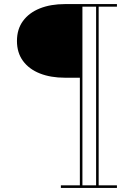

<svg xmlns="http://www.w3.org/2000/svg" viewBox="-20 -770 636 940"><path d="M298 -389.5Q228 -389.5 175 -410.5Q122 -431.5 92.5 -471.8Q63 -512 63 -569.5Q63 -627 92.5 -667.2Q122 -707.5 175 -728.8Q228 -750 298 -750H552.5V-737.5H378V-389.5ZM278 150V137.5H552.5V150ZM371 150V-750H383.5V150ZM450.5 150V-750H463V150Z"/></svg>

Font: Bodoni Moda 18pt
Style: Regular
Weight: 400
Designer: Owen Earl
Foundry: indestructible type
Version: Version 2.005